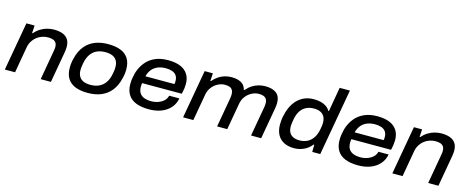

<svg xmlns="http://www.w3.org/2000/svg" viewBox="-37 -1361 4914 2012"><g transform="rotate(15 2420.0 -355.5)"><path d="M24 0 117 -526H206L201 -443H208Q237 -477 271.5 -498Q306 -519 343 -528.5Q380 -538 415 -538Q469 -538 508 -523.5Q547 -509 568 -477.5Q589 -446 589 -395Q589 -381 587 -364.5Q585 -348 582 -330L524 0H413L469 -320Q471 -332 472.5 -342.5Q474 -353 474 -362Q474 -394 461.5 -411.5Q449 -429 426.5 -436Q404 -443 375 -443Q343 -443 312 -432.5Q281 -422 255 -402Q229 -382 210.5 -352.5Q192 -323 185 -286L135 0Z M925 12Q844 12 788.5 -10.5Q733 -33 704.5 -79Q676 -125 676 -195Q676 -222 679.5 -248.5Q683 -275 690 -300Q710 -381 752.5 -433.5Q795 -486 858 -512Q921 -538 1003 -538Q1084 -538 1140 -515.5Q1196 -493 1224.5 -447Q1253 -401 1253 -331Q1253 -305 1250 -281Q1247 -257 1240 -232Q1221 -150 1178.5 -96Q1136 -42 1072.5 -15Q1009 12 925 12ZM931 -77Q985 -77 1025.5 -96.5Q1066 -116 1092.5 -155Q1119 -194 1129 -254Q1133 -273 1134.5 -286Q1136 -299 1136.5 -308Q1137 -317 1137 -325Q1137 -367 1120.5 -394.5Q1104 -422 1073 -435.5Q1042 -449 997 -449Q943 -449 902.5 -430Q862 -411 836 -372Q810 -333 799 -273Q796 -254 794 -241Q792 -228 791.5 -219Q791 -210 791 -202Q791 -160 807 -132Q823 -104 854.5 -90.5Q886 -77 931 -77Z M1587 12Q1505 12 1448.5 -10.5Q1392 -33 1362.5 -79Q1333 -125 1333 -194Q1333 -226 1338 -257Q1343 -288 1350 -315Q1370 -383 1410.5 -433.5Q1451 -484 1511.5 -511Q1572 -538 1653 -538Q1735 -538 1788.5 -515Q1842 -492 1869 -448.5Q1896 -405 1896 -343Q1896 -325 1893 -300Q1890 -275 1881 -235H1450Q1449 -224 1448 -214.5Q1447 -205 1447 -196Q1447 -154 1464 -127.5Q1481 -101 1513.5 -88.5Q1546 -76 1593 -76Q1621 -76 1647.5 -83Q1674 -90 1697 -103Q1720 -116 1736.5 -135.5Q1753 -155 1759 -181H1869Q1861 -137 1838 -101.5Q1815 -66 1778.5 -40.5Q1742 -15 1694 -1.5Q1646 12 1587 12ZM1465 -313H1780Q1782 -323 1782.5 -331.5Q1783 -340 1783 -347Q1783 -384 1766 -407Q1749 -430 1719 -440Q1689 -450 1651 -450Q1604 -450 1566 -435Q1528 -420 1502.5 -389.5Q1477 -359 1465 -313Z M1958 0 2051 -526H2140L2135 -443H2142Q2171 -477 2203.5 -498Q2236 -519 2271 -528.5Q2306 -538 2341 -538Q2405 -538 2445.5 -515.5Q2486 -493 2498 -443H2506Q2535 -477 2568 -498Q2601 -519 2637 -528.5Q2673 -538 2708 -538Q2785 -538 2828 -505Q2871 -472 2871 -397Q2871 -383 2869 -367Q2867 -351 2864 -334L2805 0H2695L2752 -322Q2754 -334 2755 -344Q2756 -354 2756 -363Q2756 -394 2744 -411.5Q2732 -429 2711.5 -436Q2691 -443 2663 -443Q2624 -443 2587 -424Q2550 -405 2523 -370.5Q2496 -336 2488 -289L2437 0H2327L2383 -319Q2385 -331 2386 -341.5Q2387 -352 2387 -362Q2387 -393 2375.5 -411Q2364 -429 2343.5 -436Q2323 -443 2295 -443Q2256 -443 2219 -424Q2182 -405 2155 -370.5Q2128 -336 2120 -289L2069 0Z M3163 12Q3098 12 3052 -12Q3006 -36 2982 -81.5Q2958 -127 2958 -191Q2958 -217 2961 -244.5Q2964 -272 2972 -300Q2985 -358 3009.5 -402.5Q3034 -447 3067.5 -477Q3101 -507 3143 -522.5Q3185 -538 3235 -538Q3276 -538 3310 -529.5Q3344 -521 3369.5 -503.5Q3395 -486 3410 -459H3417L3463 -723H3574L3446 0H3359L3360 -78H3353Q3316 -32 3266.5 -10Q3217 12 3163 12ZM3198 -82Q3247 -82 3284.5 -102Q3322 -122 3346.5 -160.5Q3371 -199 3381 -256Q3384 -272 3385.5 -283.5Q3387 -295 3388 -304Q3389 -313 3389 -321Q3389 -364 3373.5 -391Q3358 -418 3329.5 -431Q3301 -444 3262 -444Q3212 -444 3175.5 -425.5Q3139 -407 3115.5 -371Q3092 -335 3082 -281Q3079 -262 3076.5 -247.5Q3074 -233 3073 -221.5Q3072 -210 3072 -200Q3072 -141 3104 -111.5Q3136 -82 3198 -82Z M3857 12Q3775 12 3718.5 -10.5Q3662 -33 3632.5 -79Q3603 -125 3603 -194Q3603 -226 3608 -257Q3613 -288 3620 -315Q3640 -383 3680.5 -433.5Q3721 -484 3781.5 -511Q3842 -538 3923 -538Q4005 -538 4058.5 -515Q4112 -492 4139 -448.5Q4166 -405 4166 -343Q4166 -325 4163 -300Q4160 -275 4151 -235H3720Q3719 -224 3718 -214.5Q3717 -205 3717 -196Q3717 -154 3734 -127.5Q3751 -101 3783.5 -88.5Q3816 -76 3863 -76Q3891 -76 3917.5 -83Q3944 -90 3967 -103Q3990 -116 4006.5 -135.5Q4023 -155 4029 -181H4139Q4131 -137 4108 -101.5Q4085 -66 4048.5 -40.5Q4012 -15 3964 -1.5Q3916 12 3857 12ZM3735 -313H4050Q4052 -323 4052.5 -331.5Q4053 -340 4053 -347Q4053 -384 4036 -407Q4019 -430 3989 -440Q3959 -450 3921 -450Q3874 -450 3836 -435Q3798 -420 3772.5 -389.5Q3747 -359 3735 -313Z M4228 0 4321 -526H4410L4405 -443H4412Q4441 -477 4475.5 -498Q4510 -519 4547 -528.5Q4584 -538 4619 -538Q4673 -538 4712 -523.5Q4751 -509 4772 -477.5Q4793 -446 4793 -395Q4793 -381 4791 -364.5Q4789 -348 4786 -330L4728 0H4617L4673 -320Q4675 -332 4676.5 -342.5Q4678 -353 4678 -362Q4678 -394 4665.5 -411.5Q4653 -429 4630.5 -436Q4608 -443 4579 -443Q4547 -443 4516 -432.5Q4485 -422 4459 -402Q4433 -382 4414.5 -352.5Q4396 -323 4389 -286L4339 0Z"/></g></svg>

Font: Archivo SemiExpanded Medium
Style: Italic
Weight: 500
Width: 6
Italic angle: -10°
Designer: Hector Gatti
Foundry: Omnibus-Type
Version: Version 2.001